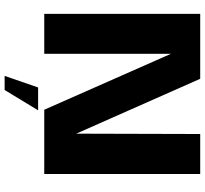

<svg xmlns="http://www.w3.org/2000/svg" viewBox="-48 -668 886 831"><g transform="rotate(90 395.5 -252.0)"><path d="M39.5 0H212.5V-548L454.5 0H732.5V-675H559.5L558 -138.5L320.5 -675H39.5ZM308 171.5H369L457 26.5H358Z"/></g></svg>

Font: Anybody
Style: Bold
Weight: 700
Designer: Tyler Finck
Foundry: Etcetera Type Company
Version: Version 1.110